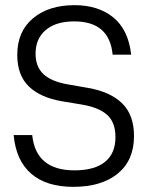

<svg xmlns="http://www.w3.org/2000/svg" viewBox="-20 -719 586 745"><path d="M33 -195H105Q119 -58 269 -58Q347 -58 387.5 -91Q428 -124 428 -187Q428 -244 396 -273Q364 -302 299 -313L221 -326Q137 -340 92 -383.5Q47 -427 47 -506Q47 -597 108 -648Q169 -699 269 -699Q361 -699 419.5 -651.5Q478 -604 489 -507H417Q405 -636 268 -636Q197 -636 157.5 -602.5Q118 -569 118 -511Q118 -460 148.5 -431.5Q179 -403 241 -392L321 -378Q408 -363 454 -318Q500 -273 500 -191Q500 -97 437 -45.5Q374 6 264 6Q160 6 101 -45Q42 -96 33 -195Z"/></svg>

Font: D-DIN
Style: Regular
Weight: 400
Designer: Charles Nix
Foundry: Datto Inc.
Version: Version 1.00